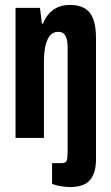

<svg xmlns="http://www.w3.org/2000/svg" viewBox="-20 -559 448 778"><path d="M263 199Q255 199 240.5 197.5Q226 196 212 192.5Q198 189 191 186V102H228Q247 102 250.5 92Q254 82 254 53V-370Q254 -383 252 -393.5Q250 -404 246 -412.5Q242 -421 234.5 -425.5Q227 -430 215 -430Q196 -430 183.5 -416Q171 -402 164.5 -375Q158 -348 158 -307V0H43V-527H142L150 -463H154Q165 -490 181 -506.5Q197 -523 217.5 -531Q238 -539 263 -539Q301 -539 324.5 -524.5Q348 -510 358.5 -480Q369 -450 369 -404V85Q369 118 361.5 140Q354 162 340.5 175Q327 188 307 193.5Q287 199 263 199Z"/></svg>

Font: Archivo ExtraCondensed
Style: Bold
Weight: 700
Width: 2
Designer: Hector Gatti
Foundry: Omnibus-Type
Version: Version 2.001